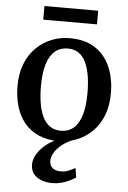

<svg xmlns="http://www.w3.org/2000/svg" viewBox="-63 -779 713 1073"><g transform="rotate(5 293.0 -243.0)"><path d="M31 -276.5Q31 -348 53 -402.2Q75 -456.5 113 -493.2Q151 -530 199 -548.8Q247 -567.5 298.5 -567.5Q385 -567.5 441.5 -530.5Q498 -493.5 526.2 -428.5Q554.5 -363.5 554.5 -280Q554.5 -208 532.2 -153.5Q510 -99 472 -62.5Q434 -26 386 -7.5Q338 11 286.5 11Q222 11 174 -10.2Q126 -31.5 94.2 -70Q62.5 -108.5 46.8 -161.2Q31 -214 31 -276.5ZM294 -47.5Q335.5 -47.5 364.5 -72Q393.5 -96.5 408.8 -146Q424 -195.5 424 -271Q424 -323.5 416.8 -367.2Q409.5 -411 394.2 -442.8Q379 -474.5 354.2 -491.8Q329.5 -509 293.5 -509Q251.5 -509 222 -484.8Q192.5 -460.5 177 -411Q161.5 -361.5 161.5 -285.5Q161.5 -232.5 169 -189Q176.5 -145.5 192.2 -113.8Q208 -82 233 -64.8Q258 -47.5 294 -47.5ZM270 248Q243 248 215.2 239.2Q187.5 230.5 168.8 209.8Q150 189 150 154Q150 131.5 160.5 109Q171 86.5 189.5 66Q208 45.5 233.2 28.2Q258.5 11 287.5 -1L319.5 -5L365 -1Q330.5 13 304.8 33.5Q279 54 264.5 77.8Q250 101.5 250 125.5Q250 151 267 164.8Q284 178.5 313.5 178.5Q337.5 178.5 355.8 171Q374 163.5 393.5 152.5L402.5 204.5Q387 215.5 366.2 225.5Q345.5 235.5 321.2 241.8Q297 248 270 248ZM443.5 -734V-657.5H142V-734Z"/></g></svg>

Font: Merriweather 24pt SemiBold
Style: Regular
Weight: 600
Designer: Eben Sorkin
Foundry: Eben Sorkin
Version: Version 2.100